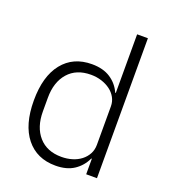

<svg xmlns="http://www.w3.org/2000/svg" viewBox="-137 -841 848 954"><g transform="rotate(20 287.0 -364.0)"><path d="M424 -82H421Q401 -39 362.5 -13.5Q324 12 265 12Q166 12 110 -58Q54 -128 54 -256Q54 -384 110 -454Q166 -524 265 -524Q324 -524 363 -498.5Q402 -473 421 -430H424V-740H481V0H424ZM278 -39Q308 -39 334.5 -47Q361 -55 381 -70.5Q401 -86 412.5 -107.5Q424 -129 424 -156V-359Q424 -384 412.5 -405Q401 -426 381 -441Q361 -456 334.5 -464.5Q308 -473 278 -473Q201 -473 158 -424Q115 -375 115 -292V-220Q115 -137 158 -88Q201 -39 278 -39Z"/></g></svg>

Font: IBM Plex Sans Hebrew Light
Style: Regular
Weight: 300
Designer: Mike Abbink, Paul van der Laan, Pieter van Rosmalen, Yanek Iontef
Foundry: Bold Monday
Version: Version 1.2